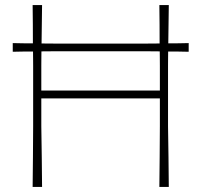

<svg xmlns="http://www.w3.org/2000/svg" viewBox="-20 -733 790 753"><path d="M108 0Q109 -61 109.2 -117Q109.5 -173 110 -238V-475Q110 -489.5 109.8 -503.5Q109.5 -517.5 109.5 -531Q90 -531 70.2 -530.8Q50.5 -530.5 30 -530V-564Q50.5 -563.5 70.2 -563.2Q90 -563 109 -563Q109 -601 108.8 -637.5Q108.5 -674 108 -713H145Q144.5 -674 144 -637.2Q143.5 -600.5 143 -562.5Q161 -562.5 178.2 -562.2Q195.5 -562 212 -562H538Q554 -562 571.2 -562.2Q588.5 -562.5 606 -562.5Q606 -600.5 605.8 -637.2Q605.5 -674 605 -713H642Q641.5 -674 641 -637.5Q640.5 -601 640 -563Q659.5 -563 679.5 -563.2Q699.5 -563.5 720 -564V-530Q699.5 -530.5 679.2 -530.8Q659 -531 639.5 -531Q639.5 -517.5 639.2 -503.5Q639 -489.5 639 -475V-238Q640 -173 640.8 -117Q641.5 -61 642 0H605Q606 -61 606.2 -117Q606.5 -173 607 -238V-347H142V-238Q143 -173 143.8 -117Q144.5 -61 145 0ZM142 -475V-378H607V-475Q607 -489.5 606.8 -503.8Q606.5 -518 606.5 -531.5Q588.5 -531.5 571.2 -531.8Q554 -532 538 -532H212Q195.5 -532 178.2 -531.8Q161 -531.5 142.5 -531.5Q142.5 -518 142.2 -503.8Q142 -489.5 142 -475Z"/></svg>

Font: Commissioner Loud Thin
Style: Regular
Weight: 100
Designer: Kostas Bartsokas
Foundry: Kostas Bartsokas
Version: Version 1.000; ttfautohint (v1.8.3)